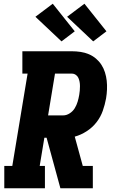

<svg xmlns="http://www.w3.org/2000/svg" viewBox="-20 -1010 640 1030"><path d="M3 0V-120H46L128 -615H100V-735H366Q389 -735 412.5 -731.5Q436 -728 457 -719Q478 -710 495 -695.5Q512 -681 524 -662.5Q536 -644 543 -622Q550 -600 552.5 -577Q555 -554 554 -530Q553 -506 549 -482Q543 -449 531.5 -416Q520 -383 498 -354.5Q476 -326 445 -306Q414 -286 381 -277L424 -120H478V0H304L230 -271H218L193 -120H221V0ZM238 -391H319Q337 -391 354 -402Q371 -413 381 -429.5Q391 -446 396.5 -464.5Q402 -483 405 -501Q407 -512 408 -524Q409 -536 409 -548Q409 -560 407 -571Q405 -582 400.5 -592Q396 -602 386.5 -608.5Q377 -615 366 -615H275ZM480 -788 340 -920 433 -990 551 -842ZM310 -788 170 -920 263 -990 381 -842Z"/></svg>

Font: Iosevka Slab HvExObl
Style: Regular
Weight: 900
Width: 7
Italic angle: -9°
Monospace: yes
Designer: Belleve Invis
Foundry: Belleve Invis
Version: Version 11.1.1; ttfautohint (v1.8.3)